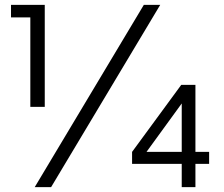

<svg xmlns="http://www.w3.org/2000/svg" viewBox="-20 -765 917 785"><path d="M104 -694H25V-745H163V-328H104ZM568 -745H635L189 0H122ZM723 -95H520V-144L721 -418H779V-144H835V-95H779V0H723ZM723 -144V-342L579 -144Z"/></svg>

Font: Eudoxus Sans Light
Style: Regular
Weight: 300
Designer: Stijn de Vries
Foundry: tokotype
Version: Version 2.005